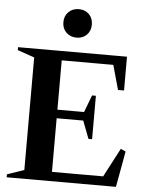

<svg xmlns="http://www.w3.org/2000/svg" viewBox="-61 -980 795 1029"><g transform="rotate(5 336.5 -465.5)"><path d="M14 -15.8 113 -50 105 -38.6V-661.4L113 -650L14 -684.2V-700H600.2V-518.2H567.8L528.6 -658L539.6 -650H245L253.4 -658.4V-376.2L245 -384.6H404.8L393.8 -376.6L431.8 -476.8H452.4V-243.2H432.8L393.4 -346.6L404.8 -338.6H245L253.4 -347V-41.6L245 -50H537L524.8 -42.4L610.2 -205.2L637 -192.8L602 0H14ZM244.4 -854.8Q244.4 -888.8 266.2 -910.1Q288 -931.4 322 -931.4Q355 -931.4 376.3 -910.1Q397.6 -888.8 397.6 -854.8Q397.6 -820.8 376.3 -799.5Q355 -778.2 322 -778.2Q288 -778.2 266.2 -799.5Q244.4 -820.8 244.4 -854.8Z"/></g></svg>

Font: Wittgenstein
Style: Regular
Weight: 400
Designer: Jörg Drees
Foundry: Jörg Drees
Version: Version 1.003;Glyphs 3.1.2 (3151)